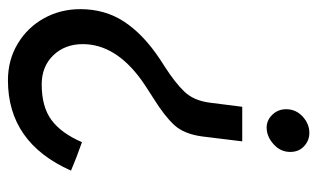

<svg xmlns="http://www.w3.org/2000/svg" viewBox="-174 -404 781 472"><g transform="rotate(90 216.0 -167.5)"><path d="M353 -491Q353 -467 334 -450Q315 -433 293 -433Q275 -433 261.5 -447Q248 -461 248 -481Q248 -505 266 -521.5Q284 -538 306 -538Q325 -538 339 -525Q353 -512 353 -491ZM220 -154Q184 -131 176 -125Q88 -61 88 19Q88 63 115.5 91.5Q143 120 187 120Q242 120 274.5 96Q307 72 329 21Q369 35 399 48Q330 203 177 203Q127 203 87 179Q47 155 24.5 114.5Q2 74 2 25Q2 -36 33 -83Q64 -130 124 -170L144 -183Q183 -208 205 -231Q227 -254 232 -294L242 -373H327L315 -275Q309 -230 287 -206Q265 -182 220 -154Z"/></g></svg>

Font: Josefin Sans
Style: Italic
Weight: 400
Italic angle: -7°
Designer: Santiago Orozco
Foundry: Typemade
Version: Version 2.000